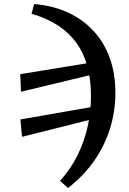

<svg xmlns="http://www.w3.org/2000/svg" viewBox="-20 -747 640 950"><path d="M84 -293 80 -380 454 -441 462 -384ZM277 148Q331 88 364.5 19.5Q398 -49 414 -122Q430 -195 430 -271Q430 -352 412.5 -417.5Q395 -483 359 -533.5Q323 -584 267.5 -620.5Q212 -657 136 -679L149 -727Q244 -719 318.5 -684Q393 -649 445 -591.5Q497 -534 524 -457.5Q551 -381 551 -288Q551 -198 525 -113Q499 -28 447 47Q395 122 317 183ZM89 -70 81 -156 465 -223 471 -166Z"/></svg>

Font: Source Serif 4 SemiBold
Style: Italic
Weight: 600
Italic angle: -12°
Designer: Frank Grießhammer
Foundry: Adobe Systems Incorporated
Version: Version 4.004;hotconv 1.0.116;makeotfexe 2.5.65601